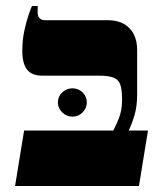

<svg xmlns="http://www.w3.org/2000/svg" viewBox="-20 -617 536 637"><path d="M30 0 60 -184H356Q368 -208 374 -223.5Q380 -239 382.5 -253.5Q385 -268 385 -289Q385 -320 379 -336.5Q373 -353 356.5 -359.5Q340 -366 308 -366H120Q85 -366 69.5 -386.5Q54 -407 54 -447Q54 -485 61 -516.5Q68 -548 75.5 -569.5Q83 -591 86 -597H105V-575Q105 -563 111.5 -556.5Q118 -550 128 -550H338Q369 -550 390.5 -538Q412 -526 423.5 -504Q435 -482 435 -451V-304Q435 -264 426 -234Q417 -204 407 -184H471L441 0ZM220 -230Q201 -230 186.5 -244Q172 -258 172 -277Q172 -297 186.5 -310.5Q201 -324 220 -324Q240 -324 254 -310.5Q268 -297 268 -277Q268 -258 254 -244Q240 -230 220 -230Z"/></svg>

Font: Frank Ruhl Libre Black
Style: Regular
Weight: 900
Designer: Yanek Iontef
Foundry: Fontef
Version: Version 6.004